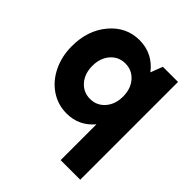

<svg xmlns="http://www.w3.org/2000/svg" viewBox="-195 -642 972 972"><g transform="rotate(45 291.0 -156.0)"><path d="M248 12.2Q186 12.2 135 -21.7Q84 -55.7 54.9 -115.5Q25.9 -175.3 25.9 -248Q25.9 -361.3 89.4 -436.8Q152.8 -512.2 248 -512.2Q294.9 -512.2 334.2 -492.2Q373.5 -472.2 400.9 -435.1L425.8 -500H534.2V200.2H394V-56.2Q336.4 12.2 248 12.2ZM200.9 -342.3Q169.9 -306.6 169.9 -251Q169.9 -195.3 200.9 -159.7Q231.9 -124 279.8 -124Q327.6 -124 358.9 -159.7Q390.1 -195.3 390.1 -251Q390.1 -306.6 358.9 -342.3Q327.6 -377.9 279.8 -377.9Q231.9 -377.9 200.9 -342.3Z"/></g></svg>

Font: Apfel Grotezk
Style: Bold
Weight: 700
Designer: Luigi Gorlero
Foundry: Collletttivo
Version: Version 2.000;FEAKit 1.0